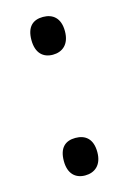

<svg xmlns="http://www.w3.org/2000/svg" viewBox="-92 -594 438 653"><g transform="rotate(-15 126.5 -267.0)"><path d="M68 -480C68 -434 92 -413 126 -413C159 -413 186 -433 186 -480C186 -527 160 -546 126 -546C91 -546 68 -527 68 -480ZM68 -54C68 -9 92 12 126 12C159 12 186 -8 186 -54C186 -102 160 -120 126 -120C91 -120 68 -101 68 -54Z"/></g></svg>

Font: Noto Sans Myanmar UI SemiCondensed
Style: Regular
Weight: 400
Width: 4
Designer: Monotype Design Team
Foundry: Monotype Imaging Inc.
Version: Version 2.103